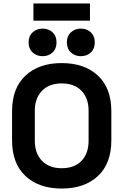

<svg xmlns="http://www.w3.org/2000/svg" viewBox="-20 -1080 716 1114"><path d="M338 14Q206 14 128 -58.5Q50 -131 50 -266V-434Q50 -569 128 -641.5Q206 -714 338 -714Q470 -714 548 -641.5Q626 -569 626 -434V-266Q626 -131 548 -58.5Q470 14 338 14ZM338 -104Q412 -104 453 -147Q494 -190 494 -262V-438Q494 -510 453 -553Q412 -596 338 -596Q265 -596 223.5 -553Q182 -510 182 -438V-262Q182 -190 223.5 -147Q265 -104 338 -104ZM449 -754Q415 -754 391.5 -775.5Q368 -797 368 -834Q368 -871 391.5 -892.5Q415 -914 449 -914Q484 -914 507 -892.5Q530 -871 530 -834Q530 -797 507 -775.5Q484 -754 449 -754ZM227 -754Q193 -754 169.5 -775.5Q146 -797 146 -834Q146 -871 169.5 -892.5Q193 -914 227 -914Q262 -914 285 -892.5Q308 -871 308 -834Q308 -797 285 -775.5Q262 -754 227 -754ZM174 -960V-1060H502V-960Z"/></svg>

Font: Space Grotesk Light
Style: Bold
Weight: 700
Version: Version 2.000